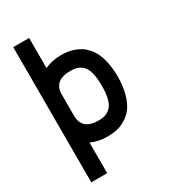

<svg xmlns="http://www.w3.org/2000/svg" viewBox="-210 -784 945 1072"><g transform="rotate(-30 262.5 -248.0)"><path d="M156.2 -182.6Q156.2 -90.3 262.7 -90.3Q289.6 -90.3 308.6 -97.2Q327.6 -104 343.3 -121.1Q358.9 -138.2 366.7 -170.4Q374.5 -202.6 374.5 -250.5Q374.5 -297.9 366.7 -330.1Q358.9 -362.3 343.3 -379.2Q327.6 -396 308.6 -402.6Q289.6 -409.2 262.7 -409.2Q156.2 -409.2 156.2 -318.8ZM477.1 -250.5Q477.1 -185.5 462.6 -136.5Q448.2 -87.4 426.8 -59.8Q405.3 -32.2 375 -15.1Q344.7 2 318.4 7.1Q292 12.2 262.7 12.2Q201.7 12.2 156.2 -9.3V188H53.7V-683.6H156.2V-489.7Q203.1 -511.7 262.7 -511.7Q282.7 -511.7 301.8 -509.3Q320.8 -506.8 342.8 -499.3Q364.7 -491.7 383.3 -480Q401.9 -468.3 419.7 -448Q437.5 -427.7 449.7 -401.1Q461.9 -374.5 469.5 -335.9Q477.1 -297.4 477.1 -250.5Z"/></g></svg>

Font: Anka/Coder Condensed
Style: Bold
Weight: 700
Width: 4
Monospace: yes
Version: Version 001.100